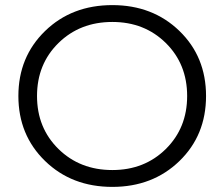

<svg xmlns="http://www.w3.org/2000/svg" viewBox="-20 -726 879 752"><path d="M420 6Q261 6 156.5 -95.5Q52 -197 52 -350Q52 -503 156.5 -604.5Q261 -706 420 -706Q578 -706 682.5 -605Q787 -504 787 -350Q787 -196 682.5 -95Q578 6 420 6ZM420 -60Q546 -60 629.5 -142.5Q713 -225 713 -350Q713 -475 629.5 -557.5Q546 -640 420 -640Q293 -640 209 -557.5Q125 -475 125 -350Q125 -225 209 -142.5Q293 -60 420 -60Z"/></svg>

Font: mBank
Style: Regular
Weight: 400
Designer: Julieta Ulanovsky
Foundry: Julieta Ulanovsky
Version: Version 7.200;PS 007.200;hotconv 1.0.88;makeotf.lib2.5.64775